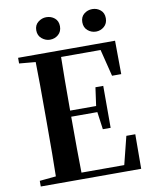

<svg xmlns="http://www.w3.org/2000/svg" viewBox="-100 -1014 865 1088"><g transform="rotate(-10 333.0 -470.0)"><path d="M241.7 -810.1Q216.4 -810.1 195 -827.7Q173.5 -845.3 173.5 -875.5Q173.5 -906 195 -922.8Q216.4 -939.5 241.7 -939.5Q269.5 -939.5 289.7 -922.8Q309.9 -906 309.9 -875.5Q309.9 -845.3 289.7 -827.7Q269.5 -810.1 241.7 -810.1ZM506.5 -810.1Q479.5 -810.1 458.9 -827.7Q438.4 -845.3 438.4 -875.5Q438.4 -906 458.9 -922.8Q479.5 -939.5 506.5 -939.5Q533 -939.5 553.4 -922.8Q573.7 -906 573.7 -875.5Q573.7 -845.3 553.4 -827.7Q533 -810.1 506.5 -810.1ZM45.1 0V-32.6L198.2 -47.3H212.6V0ZM138.6 0Q140.6 -85.2 141 -171.8Q141.4 -258.5 141.4 -346.1V-393.6Q141.4 -481.3 141 -567.7Q140.6 -654.1 138.6 -740.5H286.3Q284.6 -655.6 284.1 -567.7Q283.6 -479.8 283.6 -387.2V-359.2Q283.6 -263 284.1 -174.8Q284.6 -86.6 286.3 0ZM212.6 0V-37.4H595.3L523.6 -3.7L572.5 -198.6H623.9L622.9 0ZM212.6 -359.5V-394.7H458.6V-359.5ZM447.8 -258.7 432.6 -369.7V-390.7L447.8 -500.1H492.7V-258.7ZM45.1 -707.9V-740.5H212.6V-694.2H198.2ZM551.8 -548 504.4 -738.1 574.9 -702.9H212.6V-740.5H603L604.7 -548Z"/></g></svg>

Font: Noto Serif SC ExtraLight
Style: Regular
Weight: 200
Designer: Ryoko NISHIZUKA 西塚涼子 (kana & ideographs); Frank Grießhammer (Latin, Greek & Cyrillic); Wenlong ZHANG 张文龙 (bopomofo); San
Foundry: Adobe
Version: Version 2.002-H1;hotconv 1.1.0;makeotfexe 2.6.0